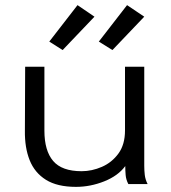

<svg xmlns="http://www.w3.org/2000/svg" viewBox="-20 -717 665 748"><path d="M276 11Q203 11 159 -16.5Q115 -44 95.5 -93Q76 -142 77 -208L78 -457H153V-208Q153 -130 187 -90Q221 -50 298 -50Q338 -50 377 -67Q416 -84 441.5 -119Q467 -154 467 -209V-457H542V-71Q542 -53 544 -35.5Q546 -18 555 0H480Q471 -17 469.5 -35Q468 -53 468 -70Q440 -32 386 -10.5Q332 11 276 11ZM418 -522 365 -555 475 -697 542 -652ZM224 -522 172 -555 282 -697 348 -652Z"/></svg>

Font: Inconsolata Expanded
Style: Regular
Weight: 400
Width: 7
Monospace: yes
Designer: Raph Levien, Cyreal, Brenton Simpson
Foundry: Raph Levien, Cyreal, Google
Version: Version 3.100; ttfautohint (v1.8.4.7-5d5b)